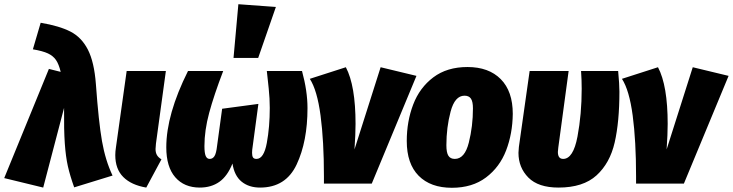

<svg xmlns="http://www.w3.org/2000/svg" viewBox="-53 -871 3477 911"><path d="M402 -472Q415 -292 431 -201Q447 -110 481 -38L299 18Q279 -38 269 -82.5Q259 -127 254.5 -190Q250 -253 251 -359L152 19L-33 -26L179 -544L235 -530Q226 -567 212.5 -586.5Q199 -606 174.5 -617.5Q150 -629 103 -637L140 -763Q229 -748 281.5 -721Q334 -694 364 -635.5Q394 -577 402 -472Z M687 -190Q685 -170 685 -164Q685 -147 691.5 -135.5Q698 -124 713 -115L641 19Q570 7 532 -31Q494 -69 494 -135Q494 -152 497 -171L548 -534H734Z M736 -172Q736 -328 839 -534H1006Q962 -419 939.5 -335.5Q917 -252 917 -178Q917 -145 923 -131Q929 -117 942 -117Q956 -117 964.5 -130Q973 -143 977 -179L1001 -355L1173 -378L1146 -177Q1143 -159 1143 -146Q1143 -131 1147.5 -124Q1152 -117 1164 -117Q1199 -117 1213 -193Q1227 -269 1227 -359Q1227 -403 1222 -451Q1217 -499 1216 -507L1213 -534H1380Q1406 -439 1406 -358Q1406 -200 1354.5 -90.5Q1303 19 1181 19Q1128 19 1093.5 -9Q1059 -37 1050 -95Q1026 -35 987.5 -8Q949 19 895 19Q821 19 778.5 -30Q736 -79 736 -172ZM1078 -851 1256 -838 1172 -596H1055Z M1634 -283Q1634 -235 1629 -162L1753 -552L1923 -511L1711 0H1484V-34Q1484 -202 1468 -322.5Q1452 -443 1417 -497L1588 -552Q1634 -465 1634 -283Z M1877 -202Q1877 -295 1907.5 -375Q1938 -455 2003 -504Q2068 -553 2165 -553Q2266 -553 2323 -495.5Q2380 -438 2380 -331Q2379 -237 2348.5 -157.5Q2318 -78 2253 -29Q2188 20 2091 20Q1990 20 1933.5 -37Q1877 -94 1877 -202ZM2191 -357Q2191 -389 2181.5 -403Q2172 -417 2151 -417Q2105 -417 2085 -341.5Q2065 -266 2065 -182Q2065 -147 2074.5 -132Q2084 -117 2105 -117Q2152 -117 2171.5 -194.5Q2191 -272 2191 -357Z M2886 -436Q2886 -293 2863.5 -195Q2841 -97 2777.5 -39Q2714 19 2597 19Q2501 19 2454 -28.5Q2407 -76 2407 -146Q2407 -156 2409 -174L2460 -534H2645L2596 -171Q2594 -157 2594 -150Q2594 -117 2619 -117Q2667 -117 2687 -223Q2707 -329 2707 -450Q2707 -492 2704 -534H2880Q2886 -470 2886 -436Z M3115 -283Q3115 -235 3110 -162L3234 -552L3404 -511L3192 0H2965V-34Q2965 -202 2949 -322.5Q2933 -443 2898 -497L3069 -552Q3115 -465 3115 -283Z"/></svg>

Font: Fira Sans Condensed Black
Style: Italic
Weight: 900
Width: 3
Italic angle: -8°
Designer: Carrois Corporate & Edenspiekermann AG
Foundry: Carrois Corporate GbR & Edenspiekermann AG
Version: Version 4.203